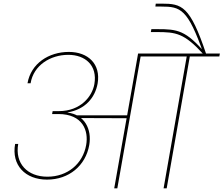

<svg xmlns="http://www.w3.org/2000/svg" viewBox="-20 -1034 1227 1054"><path d="M607 0H624L752 -724H914L916 -740H738L678 -401H392L413 -386L675 -385ZM269 -424 266 -408H300C435 -408 467 -316 453 -238C435 -135 351 -64 240 -64C130 -64 61 -137 80 -244H63C42 -127 119 -48 238 -48C358 -48 450 -124 470 -238C485 -325 444 -405 351 -416V-417C447 -433 502 -497 516 -576C534 -682 464 -749 358 -749C248 -749 150 -686 131 -577H148C164 -675 256 -733 355 -733C448 -733 516 -675 498 -572C486 -504 422 -424 303 -424ZM895 0 1022 -724H1184L1187 -740H846L843 -724H1005L878 0ZM1112 -737C1023 -1003 978 -1014 867 -1014H835L833 -998H865C971 -998 1011 -986 1098 -737ZM1112 -737C1000 -869 954 -874 843 -874H811L808 -858H840C946 -858 991 -852 1096 -737Z"/></svg>

Font: Poppins Devanagari Thin
Style: Italic
Weight: 100
Italic angle: -10°
Designer: Ninad Kale (Devanagari), Jonny Pinhorn (Latin)
Foundry: Indian Type Foundry
Version: 4.005